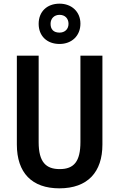

<svg xmlns="http://www.w3.org/2000/svg" viewBox="-20 -1018 651 1048"><path d="M305 -778C372 -778 419 -823 419 -889C419 -954 371 -998 305 -998C236 -998 191 -954 191 -888C191 -822 236 -778 305 -778ZM305 -840C272 -840 256 -858 256 -888C256 -917 276 -937 305 -937C335 -937 354 -917 354 -888C354 -858 333 -840 305 -840ZM539 -229V-714H419V-243C419 -137 384 -95 306 -95C231 -95 191 -133 191 -242V-714H72V-229C72 -75 154 10 304 10C459 10 539 -79 539 -229Z"/></svg>

Font: Noto Sans Tamil Condensed SemiBold
Style: Regular
Weight: 600
Width: 3
Designer: Jelle Bosma - Monotype Design Team
Foundry: Monotype Imaging Inc.
Version: Version 2.004